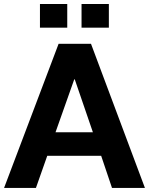

<svg xmlns="http://www.w3.org/2000/svg" viewBox="-26 -931 738 951"><path d="M424.8 -713.9 691.9 0H528.8L475.1 -159.2H208L151.9 0H-5.9L264.2 -713.9ZM434.1 -275.9 344.2 -538.1H341.8L249 -275.9ZM513.2 -911.1V-793.9H377.9V-911.1ZM307.1 -911.1V-793.9H171.9V-911.1Z"/></svg>

Font: XB Khoramshahr
Style: Bold
Weight: 700
Designer: Behnam
Foundry: Irmug
Version: Version 8.005 2009